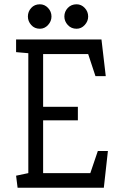

<svg xmlns="http://www.w3.org/2000/svg" viewBox="-20 -875 563 895"><path d="M62 0 55 -56 112 -68V-627L55 -632V-691H453L473 -520H425L391 -623H181V-377H343V-314H181V-68H401L436 -171H483L464 0ZM337 -741Q312 -741 296 -758.5Q280 -776 280 -798Q280 -821 296 -838Q312 -855 337 -855Q359 -855 375 -838Q391 -821 391 -798Q391 -776 375 -758.5Q359 -741 337 -741ZM166 -741Q141 -741 125.5 -758.5Q110 -776 110 -798Q110 -821 125.5 -838Q141 -855 166 -855Q188 -855 204 -838Q220 -821 220 -798Q220 -776 204 -758.5Q188 -741 166 -741Z"/></svg>

Font: Kreon Light Light
Style: Regular
Weight: 300
Version: Version 2.002